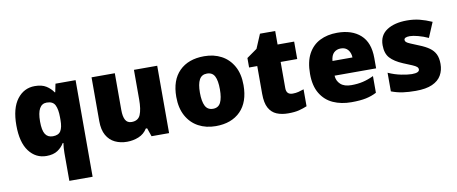

<svg xmlns="http://www.w3.org/2000/svg" viewBox="-75 -988 3694 1552"><g transform="rotate(-10 1772.5 -212.0)"><path d="M386 11Q386 -30 392 -70H386Q367 -37 332 -13.5Q297 10 240 10Q152 10 97 -63Q42 -136 42 -276Q42 -416 98 -489.5Q154 -563 243 -563Q301 -563 336.5 -540.5Q372 -518 394 -485H398L412 -553H577V240H386ZM318 -138Q365 -138 383 -167.5Q401 -197 401 -256V-279Q401 -344 383.5 -379.5Q366 -415 315 -415Q236 -415 236 -273Q236 -201 256 -169.5Q276 -138 318 -138Z M1247 -553V0H1103L1079 -69H1068Q1042 -27 997 -8.5Q952 10 901 10Q847 10 803 -11Q759 -32 733.5 -77Q708 -122 708 -193V-553H899V-251Q899 -197 914.5 -169Q930 -141 965 -141Q1019 -141 1037.5 -185Q1056 -229 1056 -311V-553Z M1907 -278Q1907 -139 1833 -64.5Q1759 10 1630 10Q1550 10 1488 -23.5Q1426 -57 1390.5 -121.5Q1355 -186 1355 -278Q1355 -415 1429 -489Q1503 -563 1633 -563Q1713 -563 1774.5 -530Q1836 -497 1871.5 -433.5Q1907 -370 1907 -278ZM1549 -278Q1549 -207 1568 -169.5Q1587 -132 1632 -132Q1676 -132 1694.5 -169.5Q1713 -207 1713 -278Q1713 -349 1694.5 -385Q1676 -421 1631 -421Q1588 -421 1568.5 -385Q1549 -349 1549 -278Z M2287 -141Q2313 -141 2334.5 -146.5Q2356 -152 2379 -160V-21Q2348 -8 2313 1Q2278 10 2224 10Q2170 10 2129.5 -7Q2089 -24 2066 -65.5Q2043 -107 2043 -182V-410H1976V-488L2061 -548L2110 -664H2235V-553H2371V-410H2235V-195Q2235 -141 2287 -141Z M2725 -563Q2846 -563 2916 -500Q2986 -437 2986 -310V-225H2645Q2647 -182 2677.5 -154Q2708 -126 2766 -126Q2818 -126 2861 -136Q2904 -146 2950 -168V-31Q2910 -10 2862.5 0Q2815 10 2743 10Q2659 10 2593.5 -19.5Q2528 -49 2490 -112Q2452 -175 2452 -273Q2452 -373 2486.5 -437Q2521 -501 2582.5 -532Q2644 -563 2725 -563ZM2732 -433Q2698 -433 2675.5 -412Q2653 -391 2649 -345H2813Q2812 -382 2791.5 -407.5Q2771 -433 2732 -433Z M3505 -170Q3505 -118 3481.5 -77Q3458 -36 3406.5 -13Q3355 10 3271 10Q3212 10 3165.5 3.5Q3119 -3 3071 -21V-174Q3124 -150 3178 -139.5Q3232 -129 3263 -129Q3325 -129 3325 -157Q3325 -169 3315 -178Q3305 -187 3279.5 -198Q3254 -209 3207 -228Q3138 -257 3104 -294.5Q3070 -332 3070 -400Q3070 -481 3132.5 -522Q3195 -563 3298 -563Q3353 -563 3401 -551Q3449 -539 3501 -516L3449 -393Q3408 -412 3366 -423Q3324 -434 3299 -434Q3252 -434 3252 -411Q3252 -401 3260.5 -393Q3269 -385 3293 -375Q3317 -365 3363 -346Q3411 -327 3442.5 -304.5Q3474 -282 3489.5 -250.5Q3505 -219 3505 -170Z"/></g></svg>

Font: Noto Sans Telugu Black
Style: Regular
Weight: 900
Designer: Jelle Bosma - Monotype Design Team
Foundry: Monotype Imaging Inc.
Version: Version 2.005; ttfautohint (v1.8.4.7-5d5b)